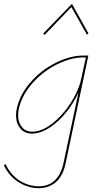

<svg xmlns="http://www.w3.org/2000/svg" viewBox="-52 -697 524 1006"><path d="M182 -514 174 -521 325 -677 412 -521 403 -516 322 -660ZM384 -406H411L292 158Q278 225 241 257Q204 289 151 289Q97 289 47 258.5Q-3 228 -32 169L-23 163Q5 221 52 250Q99 279 151 279Q254 279 281 156L359 -212Q334 -157 294.5 -108Q255 -59 207.5 -28Q160 3 115 3Q77 3 54.5 -24Q32 -51 32 -93Q32 -108 35 -124Q51 -201 108 -266Q165 -331 241 -368.5Q317 -406 384 -406ZM372 -278 398 -396H383Q320 -396 247 -360Q174 -324 118 -261Q62 -198 46 -124Q43 -108 43 -93Q43 -55 63 -31Q83 -7 117 -7Q167 -7 221.5 -49.5Q276 -92 317.5 -156Q359 -220 372 -278Z"/></svg>

Font: Ysabeau Infant Hairline
Style: Italic
Weight: 100
Italic angle: -12°
Designer: Christian Thalmann (Catharsis Fonts)
Version: Version 0.003